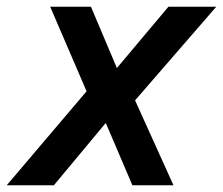

<svg xmlns="http://www.w3.org/2000/svg" viewBox="-50 -550 662 570"><path d="M-30 0 207 -279 99 -530H220L297 -348L450 -530H592L351 -252L465 0H343L264 -185L110 0Z"/></svg>

Font: Be Vietnam Pro Medium
Style: Italic
Weight: 500
Italic angle: -12°
Designer: Lam Bao, Tony Le, Vietanh Nguyen
Foundry: Yellow Type Foundry
Version: Version 1.002; ttfautohint (v1.8.3)